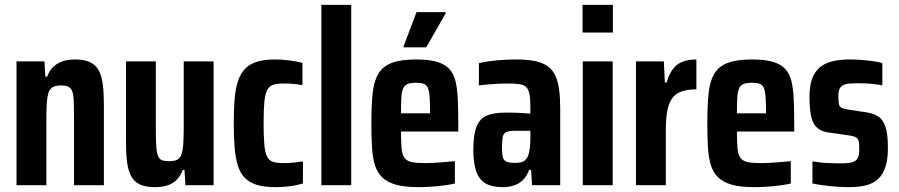

<svg xmlns="http://www.w3.org/2000/svg" viewBox="-20 -763 3704 791"><path d="M48 0V-510H163L167 -447H174Q183 -471 198.5 -486.5Q214 -502 236.5 -510Q259 -518 289 -518Q327 -518 350.5 -507Q374 -496 386.5 -473.5Q399 -451 403.5 -415.5Q408 -380 408 -331V0H285V-283Q285 -326 283.5 -351.5Q282 -377 276.5 -389.5Q271 -402 260 -406.5Q249 -411 230 -411Q209 -411 196.5 -403.5Q184 -396 179 -378.5Q174 -361 172.5 -333Q171 -305 171 -263V0Z M619 8Q580 8 556.5 -3Q533 -14 520.5 -37Q508 -60 503.5 -95.5Q499 -131 499 -179V-510H622V-227Q622 -183 624 -157Q626 -131 632 -118.5Q638 -106 648.5 -102.5Q659 -99 678 -99Q697 -99 709 -104.5Q721 -110 727 -125.5Q733 -141 735 -170.5Q737 -200 737 -247V-510H860V0H744L740 -63H733Q724 -39 708.5 -23Q693 -7 670.5 0.5Q648 8 619 8Z M1114 8Q1069 8 1038 -1.5Q1007 -11 988 -31Q969 -51 959.5 -82Q950 -113 946.5 -156Q943 -199 943 -255Q943 -315 947 -359Q951 -403 962 -433.5Q973 -464 992.5 -482.5Q1012 -501 1041.5 -509.5Q1071 -518 1113 -518Q1143 -518 1173 -514Q1203 -510 1226 -504V-412Q1206 -416 1186 -417.5Q1166 -419 1147 -419Q1121 -419 1105 -413.5Q1089 -408 1080.5 -391.5Q1072 -375 1069 -342.5Q1066 -310 1066 -255Q1066 -200 1069 -167Q1072 -134 1080.5 -117.5Q1089 -101 1105.5 -96Q1122 -91 1148 -91Q1168 -91 1188 -93Q1208 -95 1228 -98V-7Q1201 1 1172.5 4.5Q1144 8 1114 8Z M1304 0V-743H1427V0Z M1703 8Q1647 8 1611.5 -2Q1576 -12 1555 -32Q1534 -52 1524.5 -83Q1515 -114 1512.5 -157Q1510 -200 1510 -254Q1510 -326 1515 -376.5Q1520 -427 1538 -458Q1556 -489 1593 -503.5Q1630 -518 1695 -518Q1747 -518 1779.5 -508.5Q1812 -499 1830.5 -479.5Q1849 -460 1856.5 -429Q1864 -398 1866 -354.5Q1868 -311 1868 -255V-221H1632Q1632 -177 1634.5 -151Q1637 -125 1647 -112Q1657 -99 1677 -95Q1697 -91 1731 -91Q1748 -91 1766.5 -92Q1785 -93 1807.5 -95Q1830 -97 1854 -99V-7Q1838 -3 1812.5 0.5Q1787 4 1759 6Q1731 8 1703 8ZM1752 -280V-296Q1752 -339 1750 -364Q1748 -389 1742.5 -401.5Q1737 -414 1725 -418Q1713 -422 1694 -422Q1673 -422 1660.5 -417.5Q1648 -413 1641.5 -400Q1635 -387 1633.5 -362Q1632 -337 1632 -296H1767ZM1643 -568V-573L1696 -713H1816V-708L1736 -568Z M2050 8Q2007 8 1980.5 -7.5Q1954 -23 1942 -57Q1930 -91 1930 -145Q1930 -207 1943 -240.5Q1956 -274 1985 -286.5Q2014 -299 2062 -299Q2072 -299 2083.5 -299Q2095 -299 2108 -298.5Q2121 -298 2135 -297Q2149 -296 2165 -295V-322Q2165 -357 2161 -376.5Q2157 -396 2147 -405Q2137 -414 2118 -416.5Q2099 -419 2069 -419Q2052 -419 2033.5 -418Q2015 -417 1995 -415.5Q1975 -414 1953 -411V-503Q1989 -511 2027.5 -514.5Q2066 -518 2106 -518Q2152 -518 2184 -511.5Q2216 -505 2236.5 -490Q2257 -475 2268 -451Q2279 -427 2283.5 -393.5Q2288 -360 2288 -314V0H2172L2168 -63H2160Q2150 -37 2134.5 -21.5Q2119 -6 2097.5 1Q2076 8 2050 8ZM2101 -92Q2115 -92 2125 -94Q2135 -96 2142.5 -102.5Q2150 -109 2155 -119Q2160 -131 2162.5 -150.5Q2165 -170 2165 -194V-224H2098Q2076 -224 2065 -218.5Q2054 -213 2051 -198Q2048 -183 2048 -156Q2048 -130 2051.5 -116Q2055 -102 2066.5 -97Q2078 -92 2101 -92Z M2380 -629V-743H2505V-629ZM2381 0V-510H2504V0Z M2600 0V-510H2715L2719 -423H2726Q2737 -459 2753 -479.5Q2769 -500 2793 -509Q2817 -518 2849 -518V-395Q2805 -395 2777 -381.5Q2749 -368 2736 -332Q2723 -296 2723 -230V0Z M3087 8Q3031 8 2995.5 -2Q2960 -12 2939 -32Q2918 -52 2908.5 -83Q2899 -114 2896.5 -157Q2894 -200 2894 -254Q2894 -326 2899 -376.5Q2904 -427 2922 -458Q2940 -489 2977 -503.5Q3014 -518 3079 -518Q3131 -518 3163.5 -508.5Q3196 -499 3214.5 -479.5Q3233 -460 3240.5 -429Q3248 -398 3250 -354.5Q3252 -311 3252 -255V-221H3016Q3016 -177 3018.5 -151Q3021 -125 3031 -112Q3041 -99 3061 -95Q3081 -91 3115 -91Q3132 -91 3150.5 -92Q3169 -93 3191.5 -95Q3214 -97 3238 -99V-7Q3222 -3 3196.5 0.5Q3171 4 3143 6Q3115 8 3087 8ZM3136 -280V-296Q3136 -339 3134 -364Q3132 -389 3126.5 -401.5Q3121 -414 3109 -418Q3097 -422 3078 -422Q3057 -422 3044.5 -417.5Q3032 -413 3025.5 -400Q3019 -387 3017.5 -362Q3016 -337 3016 -296H3151Z M3477 8Q3453 8 3426 6Q3399 4 3372.5 0.5Q3346 -3 3327 -7V-98Q3342 -96 3357.5 -94Q3373 -92 3387 -91.5Q3401 -91 3415.5 -90.5Q3430 -90 3443 -90Q3474 -90 3490.5 -94.5Q3507 -99 3513.5 -111.5Q3520 -124 3520 -147Q3520 -169 3518 -180Q3516 -191 3507.5 -196.5Q3499 -202 3478 -205L3388 -218Q3361 -223 3344.5 -238.5Q3328 -254 3321.5 -285Q3315 -316 3315 -365Q3315 -409 3325.5 -438Q3336 -467 3357 -485Q3378 -503 3409.5 -510.5Q3441 -518 3482 -518Q3505 -518 3530 -516Q3555 -514 3577.5 -511Q3600 -508 3615 -503V-411Q3596 -415 3577.5 -417Q3559 -419 3541.5 -419.5Q3524 -420 3506 -420Q3479 -420 3463.5 -416Q3448 -412 3441 -401Q3434 -390 3434 -367Q3434 -346 3436 -335Q3438 -324 3446 -319.5Q3454 -315 3472 -312L3550 -300Q3577 -296 3596.5 -284.5Q3616 -273 3627 -243.5Q3638 -214 3638 -153Q3638 -107 3628 -76Q3618 -45 3598 -26Q3578 -7 3548 0.5Q3518 8 3477 8Z"/></svg>

Font: Saira Condensed
Style: Bold
Weight: 700
Width: 3
Designer: Hector Gatti with collaboration of the Omnibus-Type team
Foundry: Omnibus-Type
Version: Version 1.101